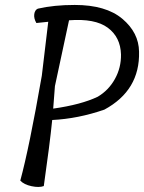

<svg xmlns="http://www.w3.org/2000/svg" viewBox="-20 -755 582 776"><path d="M282 -735Q408 -735 474.5 -679Q541 -623 542 -546Q546 -390 402 -312Q295 -275 191 -270Q181 -171 157 -3Q138 4 107.5 -2.5Q77 -9 62 -25Q98 -157 149 -449L175 -667L127 -662Q116 -681 118.5 -698Q121 -715 133 -720Q198 -735 282 -735ZM259 -673 202 -407Q198 -348 195 -316Q308 -332 375 -364Q419 -390 444.5 -436Q470 -482 469 -535Q467 -605 415.5 -643Q364 -681 259 -673Z"/></svg>

Font: Tillana
Style: Regular
Weight: 400
Designer: Lipi Raval (Devanagari, Latin), Jonny Pinhorn (Latin)
Foundry: Indian Type Foundry
Version: Version 2.003;PS 1.0;hotconv 1.0.79;makeotf.lib2.5.61930; tt